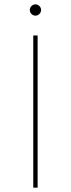

<svg xmlns="http://www.w3.org/2000/svg" viewBox="-20 -863 326 883"><path d="M153 0V-700H133V0ZM143 -791C157 -791 169 -803 169 -817C169 -831 157 -843 143 -843C129 -843 117 -831 117 -817C117 -803 129 -791 143 -791Z"/></svg>

Font: Montserrat-Alt1 Thin
Style: Regular
Weight: 100
Designer: Differentunic
Foundry: Differentunic
Version: Version 7.222